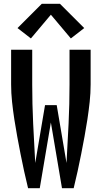

<svg xmlns="http://www.w3.org/2000/svg" viewBox="-20 -999 540 1019"><path d="M129 0Q118 -45 108 -90.5Q98 -136 89 -182Q80 -228 71.5 -274Q63 -320 56 -366Q49 -412 44 -458.5Q39 -505 39 -551V-735H151V-551Q151 -447 156 -343Q161 -239 167 -134L219 -441H281L333 -134Q339 -239 344 -343Q349 -447 349 -551V-735H461V-551Q461 -505 456 -458.5Q451 -412 444 -366Q437 -320 428.5 -274Q420 -228 411 -182Q402 -136 392 -90.5Q382 -45 371 0H309L250 -349L191 0ZM144 -795 73 -850 202 -979H298L427 -850L356 -795L250 -921Z"/></svg>

Font: Iosevka SS08 Regular
Style: Bold
Weight: 700
Monospace: yes
Designer: Belleve Invis
Foundry: Belleve Invis
Version: Version 16.3.4; ttfautohint (v1.8.4)